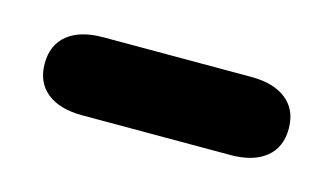

<svg xmlns="http://www.w3.org/2000/svg" viewBox="-31 -637 395 228"><g transform="rotate(15 166.5 -523.0)"><path d="M76 -571Q48 -571 32.5 -558.5Q17 -546 17 -523Q17 -500 32.5 -487.5Q48 -475 76 -475H258Q286 -475 301.5 -487.5Q317 -500 317 -523Q317 -546 301.5 -558.5Q286 -571 258 -571Z"/></g></svg>

Font: Beiruti
Style: Bold
Weight: 700
Designer: Arlette Boutros
Foundry: Boutros
Version: Version 1.41